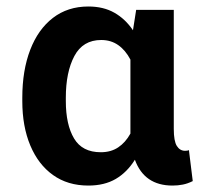

<svg xmlns="http://www.w3.org/2000/svg" viewBox="-20 -558 632 588"><path d="M250.5 10.3Q187.5 10.3 142.3 -22Q97.2 -54.2 72.8 -112.5Q48.3 -170.9 48.3 -248.5V-258.8Q48.3 -342.3 72.5 -405.3Q96.7 -468.3 142.1 -503.2Q187.5 -538.1 250.5 -538.1Q296.9 -538.1 330.3 -519Q363.8 -500 387.2 -465.3L397 -527.8H512.2V-163.1Q512.2 -126 521.5 -111.1Q530.8 -96.2 546.9 -96.2Q554.2 -96.2 558.6 -98.1L570.3 -3.4Q554.7 4.4 539.8 7.3Q524.9 10.3 508.3 10.3Q421.9 10.3 393.1 -68.8Q369.1 -30.3 334.5 -10Q299.8 10.3 250.5 10.3ZM288.6 -91.8Q319.8 -91.8 342 -106.7Q364.3 -121.6 379.4 -148.9V-375.5Q364.3 -404.3 342 -419.9Q319.8 -435.5 290 -435.5Q233.9 -435.5 207.8 -386.5Q181.6 -337.4 181.6 -258.8V-248.5Q181.6 -176.3 206.8 -134Q231.9 -91.8 288.6 -91.8Z"/></svg>

Font: Roboto Slab SemiBold
Style: Regular
Weight: 600
Designer: Google
Version: Version 2.001; ttfautohint (v1.8.3)